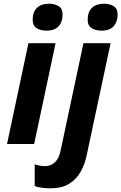

<svg xmlns="http://www.w3.org/2000/svg" viewBox="-20 -780 657 1040"><path d="M231 -614Q200 -614 178.5 -627.5Q157 -641 157 -674Q157 -716 180.5 -738Q204 -760 246 -760Q275 -760 297 -747Q319 -734 319 -701Q319 -662 297.5 -638Q276 -614 231 -614ZM18 0 134 -546H281L165 0ZM529 -614Q498 -614 476.5 -627.5Q455 -641 455 -674Q455 -716 478.5 -738Q502 -760 544 -760Q573 -760 595 -747Q617 -734 617 -701Q617 -662 595.5 -638Q574 -614 529 -614ZM253 240Q202 240 168 228V110Q198 120 224 120Q254 120 276.5 100Q299 80 308 37L432 -546H579L450 59Q440 109 417 150Q394 191 354.5 215.5Q315 240 253 240Z"/></svg>

Font: Noto IKEA Latin
Style: Bold Italic
Weight: 700
Italic angle: -12°
Designer: Monotype Design Team
Foundry: Monotype Imaging Inc.
Version: Version 1.0